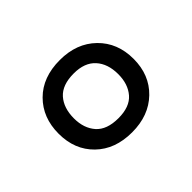

<svg xmlns="http://www.w3.org/2000/svg" viewBox="-74 -859 576 576"><g transform="rotate(-45 214.0 -570.5)"><path d="M214 -417Q142 -417 98.5 -459.5Q55 -502 55 -570Q55 -638 98 -681Q141 -724 214 -724Q285 -724 329 -681Q373 -638 373 -570Q373 -502 329 -459.5Q285 -417 214 -417ZM215 -476Q263 -476 285.5 -502Q308 -528 308 -570Q308 -614 284.5 -640Q261 -666 215 -666Q166 -666 143 -640Q120 -614 120 -570Q120 -528 143 -502Q166 -476 215 -476Z"/></g></svg>

Font: Noto Sans Limbu
Style: Regular
Weight: 400
Designer: Monotype Design Team
Foundry: Monotype Imaging Inc.
Version: Version 2.004; ttfautohint (v1.8.4.7-5d5b)